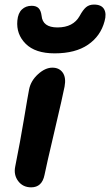

<svg xmlns="http://www.w3.org/2000/svg" viewBox="-20 -802 477 832"><path d="M216.8 -570.8Q132.8 -570.8 91.3 -612.3Q49.8 -653.8 55.2 -712.9Q58.1 -745.1 75 -761Q91.8 -776.9 117.2 -776.9Q136.7 -776.9 147 -766.8Q157.2 -756.8 160.2 -733.9Q164.6 -683.1 229 -683.1Q297.4 -683.1 325.2 -732.9Q339.4 -759.3 353 -770.8Q366.7 -782.2 387.2 -782.2Q419.4 -782.2 430.9 -762.5Q442.4 -742.7 433.1 -710Q416 -645.5 361.3 -608.2Q306.6 -570.8 216.8 -570.8ZM115.2 9.8Q79.1 9.8 58.8 -17.3Q38.6 -44.4 45.9 -80.1Q67.4 -187 84 -286.9Q100.6 -386.7 106 -414.1Q113.3 -451.7 144.5 -480.2Q175.8 -508.8 207 -508.8Q236.8 -508.8 252 -487.1Q267.1 -465.3 259.8 -426.8Q252.9 -390.1 216.3 -234.6Q179.7 -79.1 172.9 -43.9Q162.1 9.8 115.2 9.8Z"/></svg>

Font: Shantell Sans Normal
Style: Italic
Weight: 600
Italic angle: -11.31°
Designer: Stephen Nixon, Anya Danilova, Shantell Martin
Foundry: Arrow Type
Version: Version 1.006;[559af2be0]